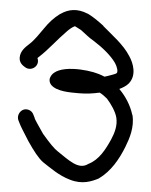

<svg xmlns="http://www.w3.org/2000/svg" viewBox="-51 -728 622 789"><g transform="rotate(5 259.5 -333.5)"><path d="M43 -433C70 -417 104 -444 90 -475C92 -477 94 -480 97 -482C131 -513 167 -561 199 -593C208 -603 222 -615 232 -619C241 -615 249 -610 259 -605L285 -585C294 -578 303 -572 315 -565C350 -543 388 -513 409 -483C419 -468 425 -449 420 -442C418 -439 399 -432 384 -427L371 -423C366 -425 354 -430 346 -432C298 -447 171 -457 150 -403C145 -393 147 -380 156 -370C181 -345 235 -346 273 -346C303 -346 331 -350 357 -356C367 -351 380 -342 389 -334C407 -314 428 -284 434 -260C442 -228 433 -197 421 -169C402 -126 379 -81 336 -60C298 -31 254 -69 207 -100C191 -110 170 -132 140 -167C116 -202 101 -224 100 -228V-229L94 -241C91 -248 85 -255 78 -258C47 -272 23 -239 34 -214L40 -202C45 -191 59 -169 83 -131C109 -93 129 -67 150 -51C184 -29 220 -2 266 11C319 27 356 10 384 -4V-5H385C431 -38 461 -90 482 -144C495 -178 512 -226 499 -277H498V-278C486 -316 464 -350 436 -378C449 -384 464 -393 473 -404C502 -440 484 -488 465 -516C436 -562 387 -596 348 -630V-631C328 -646 305 -663 280 -675H279C236 -693 199 -686 168 -664H167C141 -644 124 -625 107 -600C91 -577 70 -546 53 -531C37 -516 17 -499 17 -471C17 -449 33 -439 43 -433Z"/></g></svg>

Font: Stray Cat
Style: ExBdExt
Weight: 800
Version: Version 1.0